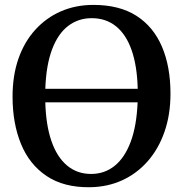

<svg xmlns="http://www.w3.org/2000/svg" viewBox="-20 -772 765 803"><path d="M356.5 11Q247 12.5 175 -35.8Q103 -84 67.8 -170Q32.5 -256 32.5 -368Q32.5 -456 57.2 -526.8Q82 -597.5 127.8 -647.8Q173.5 -698 235.2 -724.8Q297 -751.5 370.5 -751.5Q479.5 -751.5 550.8 -705.8Q622 -660 657.5 -576.5Q693 -493 693 -380.5Q693 -293 668.2 -221.5Q643.5 -150 598.2 -98.2Q553 -46.5 491.5 -18.2Q430 10 356.5 11ZM361 -44.5Q417 -44.5 459.2 -78.2Q501.5 -112 526.5 -178.8Q551.5 -245.5 555.5 -344H169.5Q172 -249.5 195 -182.5Q218 -115.5 260.2 -80Q302.5 -44.5 361 -44.5ZM169.5 -400.5H556Q553.5 -496.5 530.5 -562.2Q507.5 -628 465.2 -662Q423 -696 363.5 -696Q307.5 -696 265 -663.5Q222.5 -631 197.8 -565.5Q173 -500 169.5 -400.5Z"/></svg>

Font: Merriweather SemiBold
Style: Regular
Weight: 600
Version: Version 2.100